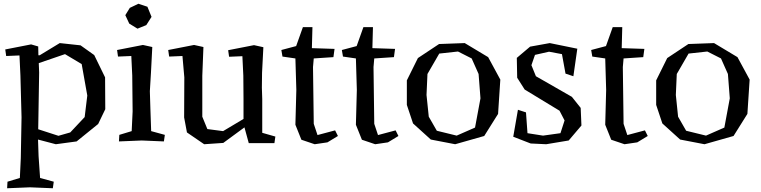

<svg xmlns="http://www.w3.org/2000/svg" viewBox="-20 -750 4060 1025"><path d="M185 -455H192L299 -520L410 -508L483 -456L541 -337L542 -167L504 -88L389 5L278 20L183 -5L186 84L194 200L267 220L262 255L140 250L18 255L20 220L86 200L91 95L95 -124L89 -347L84 -454L13 -451L8 -486L146 -513L184 -502ZM184 -60 292 -25 355 -43 432 -125 446 -240 416 -408 327 -461 187 -413 189 -363Z M673 -708 719 -730 767 -714 789 -660 761 -616 714 -597 670 -624 649 -669ZM786 -363 780 -263 783 -166 787 -50 860 -30 855 5 737 0 615 5 617 -30 683 -50 688 -155 686 -347 681 -451 610 -448 605 -483 743 -510 793 -499Z M1060 -345V-127L1087 -61L1171 -50L1280 -115V-221L1279 -346L1274 -450L1203 -447L1198 -482L1336 -509L1386 -498L1379 -362L1378 -282L1380 -221V-41L1450 -21L1445 14H1308L1285 -70L1172 13L1070 20L978 -43L963 -123L964 -337L954 -451L883 -448L878 -483L1016 -510L1066 -499Z M1728 10 1660 20 1589 -4 1557 -84 1562 -270 1557 -438 1488 -448 1482 -483 1561 -504 1597 -605H1648L1645 -493L1766 -489L1760 -445L1655 -438L1651 -392L1655 -89L1675 -29L1769 -54L1784 -24Z M2051 10 1983 20 1912 -4 1880 -84 1885 -270 1880 -438 1811 -448 1805 -483 1884 -504 1920 -605H1971L1968 -493L2089 -489L2083 -445L1978 -438L1974 -392L1978 -89L1998 -29L2092 -54L2107 -24Z M2152 -190V-321L2211 -440L2324 -515L2461 -520L2586 -445L2651 -325L2639 -142L2565 -24L2410 20L2280 -5L2185 -91ZM2262 -355 2257 -243 2269 -127 2312 -52 2418 -26 2516 -69 2545 -225 2535 -355 2498 -438 2425 -475 2325 -464Z M2796 -39 2879 -26 2972 -39 2994 -107 2967 -159 2781 -272 2741 -335 2739 -441 2810 -501 2915 -520 3062 -490 3041 -343 2999 -357 2980 -461 2911 -474 2836 -457 2817 -402 2841 -343 3033 -233 3080 -174 3084 -80 3016 0 2896 20 2813 16 2720 -20 2745 -164 2788 -150Z M3382 10 3314 20 3243 -4 3211 -84 3216 -270 3211 -438 3142 -448 3136 -483 3215 -504 3251 -605H3302L3299 -493L3420 -489L3414 -445L3309 -438L3305 -392L3309 -89L3329 -29L3423 -54L3438 -24Z M3483 -190V-321L3542 -440L3655 -515L3792 -520L3917 -445L3982 -325L3970 -142L3896 -24L3741 20L3611 -5L3516 -91ZM3593 -355 3588 -243 3600 -127 3643 -52 3749 -26 3847 -69 3876 -225 3866 -355 3829 -438 3756 -475 3656 -464Z"/></svg>

Font: Alike Angular
Style: Regular
Weight: 400
Version: Version 1.210